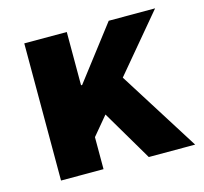

<svg xmlns="http://www.w3.org/2000/svg" viewBox="-79 -585 713 672"><g transform="rotate(-15 277.0 -248.5)"><path d="M63 0H217V-116L273 -183L381 0H549L365 -292L537 -497H369L221 -304H217V-497H63Z"/></g></svg>

Font: Source Sans Pro
Style: Bold
Weight: 700
Designer: Paul D. Hunt
Foundry: Adobe Systems Incorporated
Version: Version 3.006;hotconv 1.0.111;makeotfexe 2.5.65597